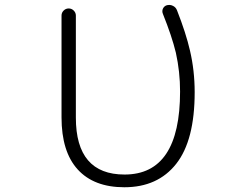

<svg xmlns="http://www.w3.org/2000/svg" viewBox="-20 -789 1040 797"><path d="M496.1 -11.7Q370.1 -11.7 302.7 -85.4Q235.4 -159.2 235.4 -301.8V-724.6Q235.4 -736.3 244.1 -745.1Q252.9 -753.9 265.1 -753.9Q277.3 -753.9 286.1 -745.1Q294.9 -736.3 294.9 -724.6V-300.8Q294.9 -64.5 497.1 -64.5Q727.5 -64.5 727.5 -409.2Q727.5 -491.2 710 -570.3Q693.4 -638.7 656.2 -731.4Q651.4 -743.2 656.7 -753.9Q662.1 -764.6 673.8 -767.6Q678.7 -768.6 682.6 -768.6Q690.4 -768.6 698.2 -764.6Q710 -758.8 714.8 -746.1Q752 -651.4 768.6 -579.1Q788.1 -496.1 788.1 -406.2Q788.1 -206.1 711.4 -108.9Q634.8 -11.7 496.1 -11.7Z"/></svg>

Font: Rounded Mgen+ 1mn light
Style: Regular
Weight: 200
Designer: [Source Han Sans]
Ryoko NISHIZUKA  (kana & ideographs); Paul D. Hunt (Latin, Greek & Cyrillic); Wenlong ZHANG  (bopomofo
Version: Version 1.059.20150602